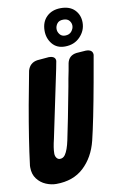

<svg xmlns="http://www.w3.org/2000/svg" viewBox="-136 -1050 696 1126"><g transform="rotate(-10 211.5 -487.5)"><path d="M295 -767Q247 -767 220 -800Q193 -833 193 -878Q193 -931 225 -962Q257 -993 309 -993Q363 -993 392 -963Q421 -933 421 -888Q421 -840 386 -803.5Q351 -767 295 -767ZM307 -830Q333 -830 346 -846.5Q359 -863 359 -880Q359 -897 347.5 -910.5Q336 -924 312 -924Q287 -924 275.5 -909Q264 -894 264 -876Q264 -859 275.5 -844.5Q287 -830 307 -830ZM105 18Q75 18 44 5Q13 -8 -8 -35.5Q-29 -63 -29 -104Q-29 -118 -28 -120Q-11 -259 26 -467L63 -664Q76 -709 121 -716L190 -722Q230 -722 230 -693Q230 -690 221 -646L137 -245Q124 -192 124 -160Q124 -144 132 -133.5Q140 -123 152 -123Q171 -123 183 -140Q201 -166 213 -223L216 -238Q233 -316 274 -533Q281 -576 291 -623L299 -668Q309 -712 355 -718L411 -722Q452 -722 452 -690L424 -532Q383 -305 356 -195Q332 -99 269 -40.5Q206 18 105 18Z"/></g></svg>

Font: Bangerz
Style: Bold
Weight: 700
Designer: vernon adams
Foundry: Vernon Adams
Version: Version 2.10;February 7, 2025;FontCreator 13.0.0.2683 64-bit